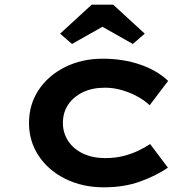

<svg xmlns="http://www.w3.org/2000/svg" viewBox="-20 -791 833 821"><path d="M424 10Q333 10 260 -26Q187 -62 145.5 -124.5Q104 -187 104 -265Q104 -344 145 -406Q186 -468 258 -504Q330 -540 419 -540Q506 -540 579 -515Q652 -490 699 -445L620 -341Q598 -362 566.5 -379Q535 -396 500 -406Q465 -416 429 -416Q374 -416 334 -396.5Q294 -377 271.5 -343.5Q249 -310 249 -265Q249 -222 272 -187.5Q295 -153 336 -134Q377 -115 429 -115Q473 -115 508 -124Q543 -133 571 -146.5Q599 -160 622 -175L698 -74Q647 -39 578.5 -14.5Q510 10 424 10ZM288 -603 237 -647 372 -771H464L599 -647L548 -603L403 -685H433Z"/></svg>

Font: Lexend Peta SemiBold
Style: Regular
Weight: 600
Designer: Bonnie Shaver-Troup, Thomas Jockin
Foundry: Lexend
Version: Version 1.007